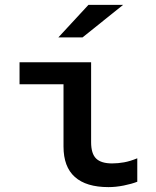

<svg xmlns="http://www.w3.org/2000/svg" viewBox="-20 -756 640 786"><path d="M424 10Q333 10 286.5 -31.5Q240 -73 240 -156V-411H60V-501H353V-174Q353 -127 373.5 -107Q394 -87 439 -87Q463 -87 488 -91.5Q513 -96 542 -108V-12Q519 -3 486.5 3.5Q454 10 424 10ZM219 -603 342 -736H484L318 -603Z"/></svg>

Font: Red Hat Mono SemiBold
Style: Regular
Weight: 600
Monospace: yes
Designer: Pentagram, MCKL
Foundry: Pentagram, MCKL
Version: Version 1.023